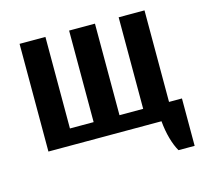

<svg xmlns="http://www.w3.org/2000/svg" viewBox="-96 -608 921 861"><g transform="rotate(-15 365.0 -177.5)"><path d="M630 145Q615 119 604.5 82Q594 45 589.9 0H65V-500H185V-75H295V-500H415V-75H525V-500H645V-75H705V145Z"/></g></svg>

Font: Cuprum
Style: Regular
Weight: 400
Designer: Jovanny Lemonad
Foundry: Jovanny Lemonad
Version: Version 3.000